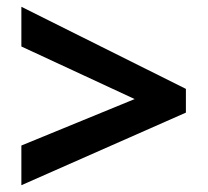

<svg xmlns="http://www.w3.org/2000/svg" viewBox="-20 -645 612 566"><path d="M43 -99V-216L377 -353L43 -508V-625L528 -383V-313Z"/></svg>

Font: Noto Sans Malayalam
Style: Regular
Weight: 400
Designer: Jelle Bosma - Monotype Design Team
Foundry: Monotype Imaging Inc.
Version: Version 2.103